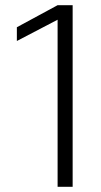

<svg xmlns="http://www.w3.org/2000/svg" viewBox="-20 -720 390 740"><path d="M202 -644 45 -562V-615L202 -700H260V0H202Z"/></svg>

Font: Chakra Petch Light
Style: Regular
Weight: 300
Designer: Katatrad Aksorn Co.,Ltd.
Foundry: Cadson Demak Co.,Ltd.
Version: Version 1.000; ttfautohint (v1.6)